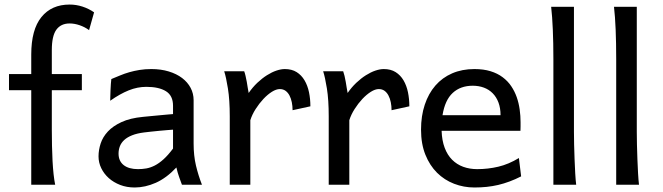

<svg xmlns="http://www.w3.org/2000/svg" viewBox="-20 -811 2909 843"><path d="M19.5 -485.8H117.2V-571.3Q117.2 -681.2 161.9 -736.1Q206.5 -791 285.6 -791Q314.5 -791 342.3 -782Q370.1 -772.9 393.1 -756.8L371.1 -678.7Q352.5 -692.4 329.8 -700.2Q307.1 -708 285.6 -708Q247.6 -708 227.5 -680.7Q207.5 -653.3 207.5 -590.8V-485.8H339.4V-415H207.5V-241.2Q207.5 -205.6 208.3 -170.7Q209 -135.7 210.7 -104.2Q212.4 -72.8 215.3 -45.9Q218.3 -19 222.2 0H117.2V-415H19.5Z M739.7 -241.7Q730.5 -241.2 713.9 -239.7Q697.3 -238.3 678.7 -236.6Q660.2 -234.9 642.3 -232.9Q624.5 -231 612.8 -229.5Q581.5 -225.6 560.1 -217Q538.6 -208.5 525.4 -196.3Q512.2 -184.1 506.3 -168.7Q500.5 -153.3 500.5 -136.7Q500.5 -104 522.9 -86.2Q545.4 -68.4 585.9 -68.4Q604.5 -68.4 622.6 -71.5Q640.6 -74.7 659.4 -84.2Q678.2 -93.8 698 -111.6Q717.8 -129.4 739.7 -158.7ZM830.1 -180.7Q830.1 -127.9 840.3 -84.5Q850.6 -41 866.7 0H778.8Q774.4 -11.7 767.1 -32Q759.8 -52.2 754.4 -75.7Q710.9 -29.3 664.1 -8.5Q617.2 12.2 571.3 12.2Q536.6 12.2 507.6 1Q478.5 -10.3 457.5 -29.1Q436.5 -47.9 424.6 -72.5Q412.6 -97.2 412.6 -124.5Q412.6 -152.3 421.9 -180.9Q431.2 -209.5 453.6 -233.6Q476.1 -257.8 513.7 -275.1Q551.3 -292.5 607.9 -297.9Q620.6 -299.3 639.9 -301Q659.2 -302.7 679 -304.7Q698.7 -306.6 715.6 -308.1Q732.4 -309.6 739.7 -310.1V-346.7Q739.7 -391.1 708.7 -410.4Q677.7 -429.7 622.6 -429.7Q583.5 -429.7 545.2 -414.3Q506.8 -398.9 463.9 -368.7Q463.9 -376.5 464.4 -389.4Q464.8 -402.3 465.3 -416.3Q465.8 -430.2 466.8 -443.1Q467.8 -456.1 468.8 -463.9Q487.8 -471.7 507.1 -479.7Q526.4 -487.8 547.6 -493.9Q568.8 -500 592.8 -503.9Q616.7 -507.8 644.5 -507.8Q686.5 -507.8 720.9 -497.3Q755.4 -486.8 779.5 -468.5Q803.7 -450.2 816.9 -425.3Q830.1 -400.4 830.1 -371.1Z M988.8 0V-300.3Q988.8 -372.6 980.7 -422.6Q972.7 -472.7 964.4 -498H1052.2Q1055.2 -490.2 1058.1 -477.8Q1061 -465.3 1063.5 -451.7Q1065.9 -438 1067.9 -424.8L1071.8 -402.8Q1089.4 -428.2 1110.1 -447.8Q1130.9 -467.3 1152.1 -480.7Q1173.3 -494.1 1193.6 -501Q1213.9 -507.8 1230.5 -507.8Q1261.2 -507.8 1282.5 -494.4Q1303.7 -481 1317.1 -458.3Q1330.6 -435.5 1336.7 -406Q1342.8 -376.5 1342.8 -344.2L1264.6 -327.1Q1264.6 -345.2 1261.2 -362.1Q1257.8 -378.9 1251 -391.8Q1244.1 -404.8 1233.6 -412.4Q1223.1 -419.9 1208.5 -419.9Q1192.9 -419.9 1173.8 -408Q1154.8 -396 1136.5 -376.5Q1118.2 -356.9 1102.5 -332.5Q1086.9 -308.1 1079.1 -283.2V0Z M1423.3 0V-300.3Q1423.3 -372.6 1415.3 -422.6Q1407.2 -472.7 1398.9 -498H1486.8Q1489.7 -490.2 1492.7 -477.8Q1495.6 -465.3 1498 -451.7Q1500.5 -438 1502.4 -424.8L1506.3 -402.8Q1523.9 -428.2 1544.7 -447.8Q1565.4 -467.3 1586.7 -480.7Q1607.9 -494.1 1628.2 -501Q1648.4 -507.8 1665 -507.8Q1695.8 -507.8 1717 -494.4Q1738.3 -481 1751.7 -458.3Q1765.1 -435.5 1771.2 -406Q1777.3 -376.5 1777.3 -344.2L1699.2 -327.1Q1699.2 -345.2 1695.8 -362.1Q1692.4 -378.9 1685.5 -391.8Q1678.7 -404.8 1668.2 -412.4Q1657.7 -419.9 1643.1 -419.9Q1627.4 -419.9 1608.4 -408Q1589.4 -396 1571 -376.5Q1552.7 -356.9 1537.1 -332.5Q1521.5 -308.1 1513.7 -283.2V0Z M1918.9 -236.8Q1920.4 -193.8 1932.4 -162.1Q1944.3 -130.4 1965.1 -109.6Q1985.8 -88.9 2013.9 -78.6Q2042 -68.4 2075.2 -68.4Q2122.6 -68.4 2168 -79.1Q2213.4 -89.8 2258.3 -117.2L2268.1 -36.6Q2242.2 -23.4 2217.3 -14.2Q2192.4 -4.9 2167.5 1Q2142.6 6.8 2116.9 9.5Q2091.3 12.2 2063 12.2Q2016.1 12.2 1973.6 -4.2Q1931.2 -20.5 1898.9 -52.5Q1866.7 -84.5 1847.7 -131.8Q1828.6 -179.2 1828.6 -241.7Q1828.6 -302.2 1845 -351.3Q1861.3 -400.4 1891.6 -435.3Q1921.9 -470.2 1965.3 -489Q2008.8 -507.8 2063 -507.8Q2103 -507.8 2133.8 -498.3Q2164.6 -488.8 2187 -471.9Q2209.5 -455.1 2224.6 -432.6Q2239.7 -410.2 2248.8 -384.3Q2257.8 -358.4 2261.7 -330.3Q2265.6 -302.2 2265.6 -274.9V-255.9Q2265.6 -243.7 2265.1 -236.8ZM2055.7 -434.6Q2002 -434.6 1967.8 -403.1Q1933.6 -371.6 1922.9 -305.2H2177.7Q2177.7 -336.4 2168.7 -360.6Q2159.7 -384.8 2143.3 -401.4Q2127 -418 2104.5 -426.3Q2082 -434.6 2055.7 -434.6Z M2500 -231.9Q2500 -208.5 2500.7 -176.8Q2501.5 -145 2502.7 -112.3Q2503.9 -79.6 2505.6 -49.8Q2507.3 -20 2509.8 0H2409.7V-551.8Q2409.7 -623 2407.2 -680.9Q2404.8 -738.8 2399.9 -781.2H2500Z M2775.9 -231.9Q2775.9 -208.5 2776.6 -176.8Q2777.3 -145 2778.6 -112.3Q2779.8 -79.6 2781.5 -49.8Q2783.2 -20 2785.6 0H2685.5V-551.8Q2685.5 -623 2683.1 -680.9Q2680.7 -738.8 2675.8 -781.2H2775.9Z"/></svg>

Font: Andika Phon
Style: Regular
Weight: 400
Designer: Victor Gaultney, Annie Olsen, Julie Remington, Don Collingsworth, Eric Hays, Becca Hirsbrunner
Foundry: SIL International
Version: Version 5.000